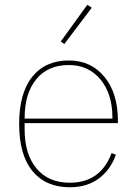

<svg xmlns="http://www.w3.org/2000/svg" viewBox="-20 -771 573 803"><path d="M249 -586.9 233.9 -597.2 345.2 -751 363.8 -738.8ZM272 12.2Q171.4 12.2 115.7 -55.7Q60.1 -123.5 60.1 -252.9Q60.1 -381.3 114.7 -449.7Q169.4 -518.1 268.1 -518.1Q360.4 -518.1 416.7 -449.7Q473.1 -381.3 473.1 -266.1V-255.9H83V-229Q83 -126 132.8 -66.4Q182.6 -6.8 272 -6.8Q400.4 -6.8 446.8 -130.9L464.8 -124Q441.9 -60.1 392.6 -23.9Q343.3 12.2 272 12.2ZM83 -274.9H450.2V-278.8Q450.2 -378.4 400.1 -438.7Q350.1 -499 268.1 -499Q180.2 -499 131.6 -439.5Q83 -379.9 83 -276.9Z"/></svg>

Font: Anuphan Thin
Style: Regular
Weight: 250
Designer: Mike Abbink, Paul van der Laan, Pieter van Rosmalen, Mint Tantisuwanna
Foundry: Bold Monday; Cadson Demak
Version: Version 3.002;hotconv 1.0.109;makeotfexe 2.5.65596